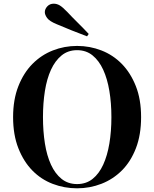

<svg xmlns="http://www.w3.org/2000/svg" viewBox="-20 -1009 835 1041"><path d="M51 -374Q51 -469 79.5 -541.5Q108 -614 156 -662.5Q204 -711 266.5 -735.5Q329 -760 398 -760Q467 -760 530 -735.5Q593 -711 640.5 -662.5Q688 -614 716.5 -542Q745 -470 745 -374Q745 -278 717 -205.5Q689 -133 641 -85Q593 -37 530 -12.5Q467 12 398 12Q329 12 266 -12Q203 -36 155.5 -84.5Q108 -133 79.5 -205.5Q51 -278 51 -374ZM398 -737Q349 -737 314 -708.5Q279 -680 256.5 -631Q234 -582 223.5 -516Q213 -450 213 -374Q213 -297 223.5 -231Q234 -165 256.5 -116Q279 -67 314 -39Q349 -11 398 -11Q447 -11 482 -39Q517 -67 539.5 -116Q562 -165 573 -231Q584 -297 584 -374Q584 -450 573 -516Q562 -582 539.5 -631Q517 -680 482 -708.5Q447 -737 398 -737ZM345 -944Q371 -916 401.5 -886Q432 -856 461 -825L452 -812Q369 -843 287 -878Q248 -894 235.5 -911.5Q223 -929 223 -943Q223 -960 236.5 -974.5Q250 -989 271 -989Q288 -989 303.5 -980Q319 -971 345 -944Z"/></svg>

Font: XinYuGongZhangJiaSongA
Style: Regular
Weight: 900
Designer: XinYuGong
Foundry: Adobe Systems Incorporated
Version: Version 1.00